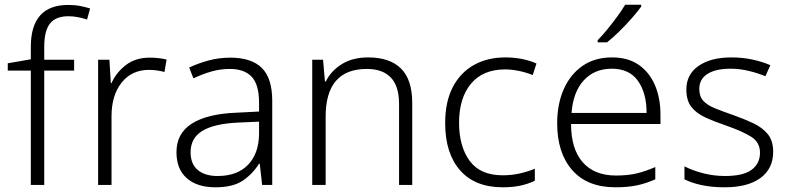

<svg xmlns="http://www.w3.org/2000/svg" viewBox="-20 -786 3352 816"><path d="M295 -486H168V0H111V-486H13V-517L111 -534V-587Q111 -765 270 -765Q298 -765 321 -760.5Q344 -756 363 -750L350 -703Q332 -709 311.5 -713Q291 -717 271 -717Q217 -717 192.5 -686Q168 -655 168 -587V-532H295Z M616 -541Q655 -541 688 -533L679 -480Q647 -489 613 -489Q540 -489 497 -435Q454 -381 454 -292V0H397V-532H445L451 -433H454Q474 -478 515 -509.5Q556 -541 616 -541Z M959 -541Q1049 -541 1093 -497Q1137 -453 1137 -358V0H1094L1084 -90H1081Q1052 -45 1010.5 -17.5Q969 10 895 10Q818 10 774 -28.5Q730 -67 730 -139Q730 -219 795 -260.5Q860 -302 984 -307L1081 -312V-349Q1081 -427 1049.5 -460Q1018 -493 957 -493Q916 -493 878 -482Q840 -471 802 -453L784 -499Q822 -517 866.5 -529Q911 -541 959 -541ZM991 -265Q889 -260 839.5 -229.5Q790 -199 790 -139Q790 -89 820.5 -63.5Q851 -38 905 -38Q988 -38 1034 -85.5Q1080 -133 1081 -217V-269Z M1545 -542Q1636 -542 1684 -495Q1732 -448 1732 -348V0H1676V-344Q1676 -420 1641 -456.5Q1606 -493 1539 -493Q1364 -493 1364 -290V0H1307V-532H1353L1361 -440H1365Q1386 -484 1432 -513Q1478 -542 1545 -542Z M2116 10Q1999 10 1935.5 -62Q1872 -134 1872 -263Q1872 -353 1904 -415Q1936 -477 1993.5 -509.5Q2051 -542 2128 -542Q2166 -542 2200 -535Q2234 -528 2260 -516L2244 -467Q2217 -478 2186 -484.5Q2155 -491 2127 -491Q2032 -491 1981.5 -430Q1931 -369 1931 -264Q1931 -164 1976 -102.5Q2021 -41 2116 -41Q2155 -41 2190 -49Q2225 -57 2253 -69V-18Q2227 -5 2193.5 2.5Q2160 10 2116 10Z M2581 -542Q2649 -542 2694.5 -510.5Q2740 -479 2763.5 -424Q2787 -369 2787 -298V-259H2407Q2407 -153 2456.5 -96.5Q2506 -40 2598 -40Q2647 -40 2684 -48.5Q2721 -57 2765 -76V-24Q2725 -6 2686 2Q2647 10 2596 10Q2476 10 2412 -63Q2348 -136 2348 -262Q2348 -343 2375.5 -406Q2403 -469 2455 -505.5Q2507 -542 2581 -542ZM2580 -494Q2507 -494 2461.5 -445Q2416 -396 2409 -306H2728Q2728 -390 2691.5 -442Q2655 -494 2580 -494ZM2705 -758Q2690 -737 2665.5 -709Q2641 -681 2613 -653.5Q2585 -626 2560 -606H2520V-615Q2539 -634 2561 -661Q2583 -688 2603.5 -716Q2624 -744 2637 -766H2705Z M3266 -141Q3266 -69 3212 -29.5Q3158 10 3060 10Q3004 10 2961 0.5Q2918 -9 2889 -24V-79Q2924 -61 2969 -49.5Q3014 -38 3061 -38Q3139 -38 3174.5 -64.5Q3210 -91 3210 -137Q3210 -181 3173 -204.5Q3136 -228 3064 -253Q3014 -270 2976.5 -287.5Q2939 -305 2918 -332Q2897 -359 2897 -406Q2897 -470 2949 -506Q3001 -542 3088 -542Q3136 -542 3177.5 -533Q3219 -524 3254 -509L3233 -462Q3202 -475 3163 -484.5Q3124 -494 3085 -494Q3022 -494 2987 -472Q2952 -450 2952 -408Q2952 -376 2969 -357.5Q2986 -339 3018 -326Q3050 -313 3096 -297Q3144 -280 3182 -262Q3220 -244 3243 -216Q3266 -188 3266 -141Z"/></svg>

Font: Noto Sans Bengali UI Light
Style: Regular
Weight: 300
Designer: Jelle Bosma - Monotype Design Team
Foundry: Monotype Imaging Inc.
Version: Version 2.003; ttfautohint (v1.8.4.7-5d5b)